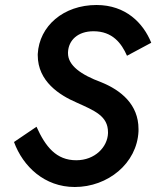

<svg xmlns="http://www.w3.org/2000/svg" viewBox="-20 -733 625 768"><path d="M126 -226 36 -165C72 -67 158 15 279 15C411 15 528 -79 534 -208C534 -211 534 -214 534 -217C534 -315 464 -372 385 -404C304 -434 252 -471 252 -520C252 -521 252 -523 252 -524C254 -572 291 -608 354 -608C430 -608 466 -560 488 -510L585 -562C553 -641 483 -713 366 -713C234 -713 137 -629 131 -517C131 -515 131 -513 131 -512C131 -407 219 -352 286 -323C359 -290 412 -269 412 -204C412 -203 412 -201 412 -200C410 -145 360 -92 285 -92C205 -92 162 -146 126 -226Z"/></svg>

Font: Jost Medium
Style: Italic
Weight: 500
Italic angle: -5°
Version: Version 3.710